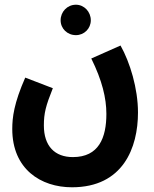

<svg xmlns="http://www.w3.org/2000/svg" viewBox="-20 -564 655 814"><path d="M302 -415C337 -415 365 -443 365 -478C365 -514 337 -544 302 -544C265 -544 237 -514 237 -478C237 -443 265 -415 302 -415ZM32 -17C32 153 153 230 285 230C502 230 565 62 565 -87C565 -189 531 -300 491 -371L367 -316C413 -223 431 -148 431 -81C431 20 399 102 289 102C212 102 166 55 166 -32C166 -84 174 -115 204 -190L87 -235C39 -126 32 -66 32 -17Z"/></svg>

Font: Noto Sans Arabic UI XCn
Style: Bold
Weight: 700
Width: 2
Designer: Monotype Design Team, Nadine Chahine and Nizar Qandah
Foundry: Monotype Imaging Inc.
Version: Version 2.010